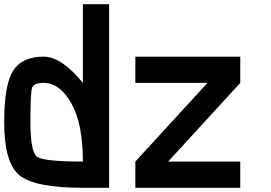

<svg xmlns="http://www.w3.org/2000/svg" viewBox="-20 -895 1290 915"><path d="M625 0V-125L968.8 -500H625V-625H1125V-500L781.2 -125H1125V0ZM187.5 -500Q140.6 -500 132.8 -476.6Q125 -453.1 125 -312.5Q125 -171.9 156.2 -148.4Q187.5 -125 375 -125Q375 -304.7 320.3 -402.3Q265.6 -500 187.5 -500ZM500 -875V0H375Q148.4 0 74.2 -58.6Q0 -117.2 0 -312.5Q0 -492.2 43 -558.6Q85.9 -625 187.5 -625Q273.4 -625 375 -500V-875Z"/></svg>

Font: CraftyPE
Style: Regular
Weight: 400
Designer: Erek Butcher
Foundry: Haunted Coop
Version: Version 0.018;April 4, 2024;FontCreator 15.0.0.2962 64-bit